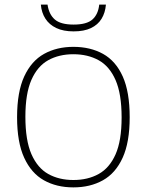

<svg xmlns="http://www.w3.org/2000/svg" viewBox="-20 -805 636 832"><path d="M298 7Q225 7 170.2 -23.8Q115.5 -54.5 84.8 -121.5Q54 -188.5 54 -297Q54 -406.5 85 -473.8Q116 -541 171 -571.5Q226 -602 298 -602Q371.5 -602 426.5 -571.5Q481.5 -541 511.8 -473.8Q542 -406.5 542 -297Q542 -188.5 511.5 -121.5Q481 -54.5 426 -23.8Q371 7 298 7ZM298 -25Q360.5 -25 407.5 -51Q454.5 -77 480.8 -136.2Q507 -195.5 507 -296Q507 -398 480.8 -458Q454.5 -518 407.5 -544Q360.5 -570 298 -570Q236 -570 189.2 -544.2Q142.5 -518.5 116.2 -459Q90 -399.5 90 -299Q90 -197 116.2 -137Q142.5 -77 189.2 -51Q236 -25 298 -25ZM299 -669Q254.5 -669 224 -683.5Q193.5 -698 176.8 -724Q160 -750 157 -785H186Q192 -743 217.2 -720.8Q242.5 -698.5 299 -698.5Q356 -698.5 380.8 -720.8Q405.5 -743 410 -785H439Q436 -749.5 420 -723.5Q404 -697.5 374 -683.2Q344 -669 299 -669Z"/></svg>

Font: Encode Sans SC Thin
Style: Regular
Weight: 250
Designer: Multiple Designers
Foundry: Impallari Type
Version: Version 3.002